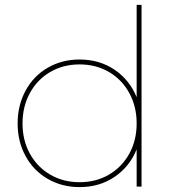

<svg xmlns="http://www.w3.org/2000/svg" viewBox="-20 -762 713 784"><path d="M558 -742V0H538V-152Q509 -81 447.5 -39.5Q386 2 305 2Q233 2 175 -31.5Q117 -65 84.5 -124.5Q52 -184 52 -258Q52 -332 84.5 -392Q117 -452 175 -485.5Q233 -519 305 -519Q386 -519 447.5 -477.5Q509 -436 538 -365V-742ZM538 -258Q538 -327 508 -382Q478 -437 425 -468Q372 -499 305 -499Q238 -499 185 -468Q132 -437 102 -382Q72 -327 72 -258Q72 -189 102 -134.5Q132 -80 185 -49Q238 -18 305 -18Q372 -18 425 -49Q478 -80 508 -134.5Q538 -189 538 -258Z"/></svg>

Font: Montserrat-Arabic Thin
Style: Regular
Weight: 250
Designer: Mohamed Gaber
Foundry: Kief Type Foundry
Version: Version 5.008